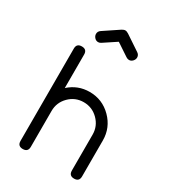

<svg xmlns="http://www.w3.org/2000/svg" viewBox="-182 -834 821 925"><g transform="rotate(30 228.0 -371.0)"><path d="M352.3 -657Q352.3 -646 343.8 -636.7Q335.2 -627.4 323.7 -627.4Q315.4 -627.4 307.4 -632.8L237.8 -679L168 -632.8Q160.4 -627.4 152.1 -627.4Q140.1 -627.4 131.8 -636.7Q123.5 -646 123.5 -657Q123.5 -671.4 136.2 -679.9L219.5 -735.6Q230 -742.2 237.8 -742.2Q245.8 -742.2 256.1 -735.6L339.6 -679.9Q352.3 -671.4 352.3 -657ZM408.9 -28.6Q408.9 0 380.6 0Q352.1 0 352.1 -28.6V-228.3Q352.1 -275.4 318.5 -309Q284.9 -342.5 237.8 -342.5Q190.7 -342.5 157.2 -309Q123.8 -275.4 123.8 -228.3V-28.6Q123.8 0 95 0Q66.4 0 66.4 -28.6V-542.2Q66.4 -570.6 95 -570.6Q123.8 -570.6 123.8 -542.2V-355.7Q172.6 -399.7 237.8 -399.7Q308.6 -399.7 358.8 -349.4Q408.9 -299.1 408.9 -228.3Z"/></g></svg>

Font: EnergyBar
Style: Regular
Weight: 400
Italic angle: -10°
Version: 1.0 2000-03-28